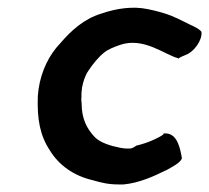

<svg xmlns="http://www.w3.org/2000/svg" viewBox="-20 -491 553 508"><path d="M80 -236C78 -175 86 -132 112 -93C135 -55 174 -26 226 -14C247 -8 266 -3 293 -3H307C349 -7 388 -25 418 -40H419C438 -51 455 -59 461 -71V-74C457 -96 450 -138 418 -138H413L412 -135C399 -126 372 -113 342 -106H341C336 -102 329 -98 324 -98H315C310 -98 304 -99 298 -100C273 -105 246 -113 231 -128C209 -151 196 -178 196 -217L195 -227C196 -233 195 -243 196 -249L197 -259C200 -275 205 -291 214 -304C225 -321 242 -342 257 -353C267 -361 283 -367 297 -372C360 -394 416 -346 451 -337L452 -336C458 -341 466 -343 472 -346C492 -353 516 -384 513 -407C509 -412 503 -416 493 -421C477 -428 458 -439 434 -449C417 -456 391 -463 370 -467C332 -475 288 -469 248 -455C202 -441 168 -410 139 -376C111 -347 89 -304 82 -255Z"/></svg>

Font: Hussar Pisanka
Style: SbdKur
Weight: 600
Designer: Robert Jablonski
Foundry: Cannot Into Space Fonts
Version: Version 1.070